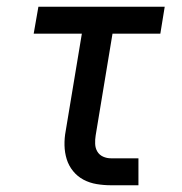

<svg xmlns="http://www.w3.org/2000/svg" viewBox="-20 -550 540 570"><path d="M310 0Q288 0 267 -3.5Q246 -7 228 -16.5Q210 -26 197 -42Q184 -58 178 -77.5Q172 -97 171.5 -118.5Q171 -140 175 -161L223 -450H80L94 -530H469L456 -450H314L264 -148Q262 -136 262.5 -123Q263 -110 269 -100Q275 -90 286 -85Q297 -80 310 -80H391V0Z"/></svg>

Font: Iosevka Curly Medium Oblique
Style: Regular
Weight: 500
Italic angle: -9°
Monospace: yes
Designer: Belleve Invis
Foundry: Belleve Invis
Version: Version 11.1.0; ttfautohint (v1.8.3)